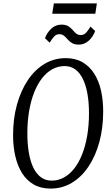

<svg xmlns="http://www.w3.org/2000/svg" viewBox="-20 -1093 654 1123"><path d="M276 10Q218.5 10 177 -14Q135.5 -38 109 -80.5Q82.5 -123 69.5 -179.8Q56.5 -236.5 56.5 -302Q56.5 -399 79.2 -481.2Q102 -563.5 143.2 -624.8Q184.5 -686 240.8 -719.5Q297 -753 364.5 -753Q421 -753 462.5 -729Q504 -705 531 -662.5Q558 -620 570.8 -563.5Q583.5 -507 583.5 -441Q583.5 -344 561 -261.8Q538.5 -179.5 497.2 -118.2Q456 -57 399.8 -23.5Q343.5 10 276 10ZM282 -36.5Q320 -36.5 353.2 -54.5Q386.5 -72.5 413.5 -106.5Q440.5 -140.5 459.8 -188.8Q479 -237 489.8 -298.2Q500.5 -359.5 500.5 -430.5Q500.5 -493 491.5 -543.8Q482.5 -594.5 464.8 -631Q447 -667.5 420.5 -687Q394 -706.5 358 -706.5Q320 -706.5 286.8 -688.5Q253.5 -670.5 226.8 -636.5Q200 -602.5 180.5 -554Q161 -505.5 150.5 -444.5Q140 -383.5 140 -312.5Q140 -250 148.8 -199.2Q157.5 -148.5 175.2 -112Q193 -75.5 219.8 -56Q246.5 -36.5 282 -36.5ZM441 -832Q416.5 -832 401.5 -841Q386.5 -850 376 -862.2Q365.5 -874.5 354.5 -883.8Q343.5 -893 327 -893Q309 -893 296.2 -879Q283.5 -865 270.5 -843.5L243 -869.5Q255 -902.5 280.5 -925.8Q306 -949 339 -949Q364.5 -949 379.2 -939.8Q394 -930.5 404.2 -918.5Q414.5 -906.5 425.2 -897.2Q436 -888 453 -888Q470.5 -888 483.5 -901.8Q496.5 -915.5 509 -937.5L536.5 -911.5Q524.5 -878 499 -855Q473.5 -832 441 -832ZM295 -1073H546.5L537.5 -1012.5H285.5Z"/></svg>

Font: Merriweather 24pt SemiCondensed Light
Style: Italic
Weight: 300
Width: 4
Italic angle: -7.8°
Designer: Eben Sorkin
Foundry: Eben Sorkin
Version: Version 2.101